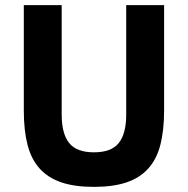

<svg xmlns="http://www.w3.org/2000/svg" viewBox="-20 -718 734 750"><path d="M221 -698V-270Q221 -196 250 -159.5Q279 -123 347 -123Q415 -123 444 -159.5Q473 -196 473 -270V-698H621V-286Q621 -209 606.5 -152.5Q592 -96 559 -59.5Q526 -23 474 -5.5Q422 12 347 12Q272 12 220 -5.5Q168 -23 135 -59.5Q102 -96 87.5 -152.5Q73 -209 73 -286V-698Z"/></svg>

Font: IBM Plex Arabic
Style: Bold
Weight: 700
Designer: Mike Abbink, Paul van der Laan, Pieter van Rosmalen, Wael Morcos, Khajak Apelian
Foundry: Bold Monday
Version: Version 1.0